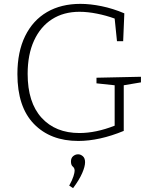

<svg xmlns="http://www.w3.org/2000/svg" viewBox="-20 -722 789 993"><path d="M385 7Q241 7 155.5 -81Q70 -169 70 -339Q70 -454 110 -535.5Q150 -617 223 -659.5Q296 -702 396 -702Q447 -702 505.5 -690Q564 -678 623 -653L617 -509H585L573 -626Q529 -642 481 -651.5Q433 -661 391 -661Q309 -661 249 -622.5Q189 -584 156 -512Q123 -440 123 -340Q123 -192 195 -113Q267 -34 391 -34Q476 -34 573 -72V-281L479 -291V-320L709 -325V-296L620 -281V-45Q557 -19 498 -6Q439 7 385 7ZM358 251 338 238Q354 209 360 189.5Q366 170 366 161Q366 147 356.5 139.5Q347 132 347 113Q347 95 358.5 85.5Q370 76 384 76Q397 76 408.5 86Q420 96 420 117Q420 139 405 173.5Q390 208 358 251Z"/></svg>

Font: Bitter Light
Style: Regular
Weight: 300
Designer: Sol Matas, and Bitter project Authors
Foundry: Sol Matas
Version: Version 2.001